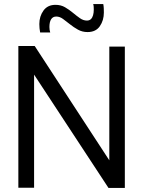

<svg xmlns="http://www.w3.org/2000/svg" viewBox="-20 -931 710 952"><path d="M71 0V-703H152L522 -136V-700H599V1H518L149 -561V0ZM179 -770Q177 -780 176 -791Q175 -802 175 -812Q175 -850 195.5 -878.5Q216 -907 255 -907Q282 -907 302.5 -895Q323 -883 341 -868Q359 -853 376 -841Q393 -829 411 -829Q423 -829 430.5 -836Q438 -843 441.5 -855.5Q445 -868 445 -884Q445 -891 444.5 -898Q444 -905 442 -911H492Q494 -901 494.5 -890Q495 -879 495 -869Q495 -830 475 -801Q455 -772 414 -772Q388 -772 366.5 -784Q345 -796 327 -810.5Q309 -825 292.5 -837Q276 -849 259 -849Q242 -849 233.5 -835.5Q225 -822 225 -797Q225 -790 226 -783Q227 -776 229 -770Z"/></svg>

Font: Georama ExtraCondensed Thin
Style: Regular
Weight: 400
Version: Version 1.001